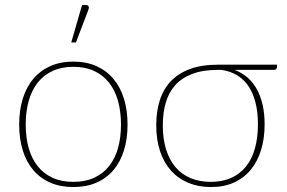

<svg xmlns="http://www.w3.org/2000/svg" viewBox="-20 -750 1160 776"><path d="M57.5 0ZM276.5 -501Q329 -501 369.8 -482.8Q410.5 -464.5 438.5 -431.2Q466.5 -398 481 -351Q495.5 -304 495.5 -246.5Q495.5 -189 481 -142.2Q466.5 -95.5 438.5 -62.5Q410.5 -29.5 369.8 -11.8Q329 6 276.5 6Q224 6 183.2 -11.8Q142.5 -29.5 114.5 -62.5Q86.5 -95.5 72 -142.2Q57.5 -189 57.5 -246.5Q57.5 -304 72 -351Q86.5 -398 114.5 -431.2Q142.5 -464.5 183.2 -482.8Q224 -501 276.5 -501ZM276.5 -15Q324.5 -15 360.5 -31.5Q396.5 -48 420.8 -78.5Q445 -109 457 -151.5Q469 -194 469 -246.5Q469 -299 457 -342Q445 -385 420.8 -415.8Q396.5 -446.5 360.5 -463.2Q324.5 -480 276.5 -480Q228.5 -480 192.5 -463.2Q156.5 -446.5 132.2 -415.8Q108 -385 96 -342Q84 -299 84 -246.5Q84 -194 96 -151.5Q108 -109 132.2 -78.5Q156.5 -48 192.5 -31.5Q228.5 -15 276.5 -15ZM268 -578.5 311.5 -729.5H329Q335 -729.5 337.8 -724.5Q340.5 -719.5 338 -712.5L287 -578.5Z M928.5 -467.5Q988.5 -444.5 1019 -387.8Q1049.5 -331 1049.5 -247Q1049.5 -190.5 1035.2 -144Q1021 -97.5 993.5 -64Q966 -30.5 925.5 -12.2Q885 6 832.5 6Q782.5 6 741.8 -10.8Q701 -27.5 672 -59.5Q643 -91.5 627.2 -138Q611.5 -184.5 611.5 -244.5Q611.5 -299.5 625.8 -344.5Q640 -389.5 670.2 -421.5Q700.5 -453.5 747.5 -471Q794.5 -488.5 859.5 -488.5H1099.5V-479Q1099.5 -475 1096.5 -471.2Q1093.5 -467.5 1086.5 -467.5ZM1022.5 -248Q1022.5 -295.5 1013 -334Q1003.5 -372.5 985 -400.5Q966.5 -428.5 938.8 -445.5Q911 -462.5 875 -467.5H860Q799 -467.5 756.8 -451.2Q714.5 -435 688.2 -405.8Q662 -376.5 650 -335.2Q638 -294 638 -244Q638 -189 651.2 -146.2Q664.5 -103.5 689.5 -74.2Q714.5 -45 750.5 -30Q786.5 -15 832 -15Q879 -15 914.8 -31.2Q950.5 -47.5 974.5 -77.5Q998.5 -107.5 1010.5 -150.8Q1022.5 -194 1022.5 -248Z"/></svg>

Font: Lato Thin
Style: Regular
Weight: 200
Designer: Lukasz Dziedzic
Foundry: tyPoland Lukasz Dziedzic
Version: Version 2.007; 2014-02-27